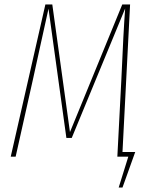

<svg xmlns="http://www.w3.org/2000/svg" viewBox="-20 -701 701 859"><path d="M585 -21 528 138H511L554 0H505L523 -346Q532 -558 540 -663L301 -84H277L197 -662L159 -490L129 -353L50 0H28L183 -681H214L293 -110L527 -681H562L528 -21Z"/></svg>

Font: Fira Sans Extra Condensed Thin
Style: Italic
Weight: 250
Width: 3
Italic angle: -8°
Designer: Carrois Corporate & Edenspiekermann AG
Foundry: Carrois Corporate GbR & Edenspiekermann AG
Version: Version 4.203